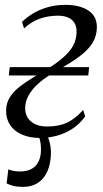

<svg xmlns="http://www.w3.org/2000/svg" viewBox="-20 -544 414 771"><path d="M69 206.5Q45 206 30.2 201.5Q15.5 197 6.5 192.5L13.5 136Q22.5 140 34.5 142.2Q46.5 144.5 60 144.5Q101 144.5 122.2 122.5Q143.5 100.5 144.5 60Q145 44 142.5 28.2Q140 12.5 134 0L134.5 -19H160Q170 -3 177.5 21Q185 45 184.5 74Q183.5 112.5 170.8 142.8Q158 173 132.5 190Q107 207 69 206.5ZM142 10Q98.5 10 67.2 -4Q36 -18 20 -43Q4 -68 4.5 -100.5Q5 -130.5 19.8 -153.8Q34.5 -177 59 -196Q83.5 -215 113.5 -233Q143.5 -251 175.5 -270.5Q232 -305.5 259.5 -339.5Q287 -373.5 287.5 -415.5Q288 -437.5 278.8 -452.2Q269.5 -467 252.8 -474Q236 -481 213 -481Q174 -481 139.8 -469Q105.5 -457 76.5 -430L68.5 -456Q86.5 -474 112.5 -489.8Q138.5 -505.5 171.2 -515Q204 -524.5 242.5 -524.5Q300.5 -524.5 335.2 -501.5Q370 -478.5 369 -432.5Q368 -398.5 351.8 -372.2Q335.5 -346 308.2 -324.5Q281 -303 248.5 -283.8Q216 -264.5 183 -244.5Q155 -227.5 131.8 -206.5Q108.5 -185.5 95 -161.2Q81.5 -137 81 -110.5Q80.5 -90.5 90 -73.5Q99.5 -56.5 119.5 -46.2Q139.5 -36 169.5 -36Q215 -36 247.8 -50.8Q280.5 -65.5 314 -102.5L322 -76.5Q298.5 -44 267.8 -25Q237 -6 204.5 2Q172 10 142 10ZM15.5 -241 19 -274.5H338L334.5 -241Z"/></svg>

Font: Merriweather 120pt Light
Style: Italic
Weight: 300
Italic angle: -7.8°
Version: Version 2.101